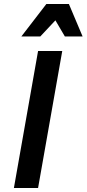

<svg xmlns="http://www.w3.org/2000/svg" viewBox="-20 -933 430 953"><path d="M169 0H49L169 -680H289ZM302 -752 255 -832 180 -752H86L210 -913H322L390 -752Z"/></svg>

Font: Inria Sans
Style: Bold Italic
Weight: 700
Italic angle: -10°
Designer: Black Foundry Team
Foundry: Black Foundry
Version: Version 1.2; ttfautohint (v1.8.3)